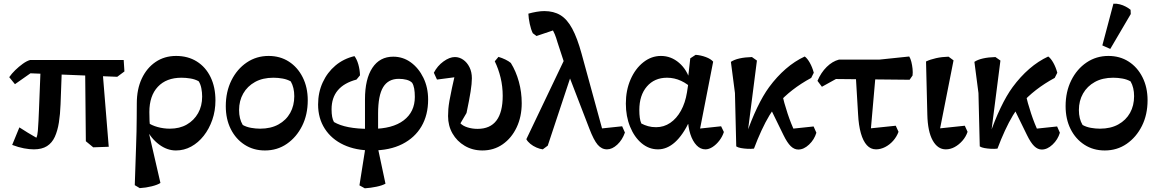

<svg xmlns="http://www.w3.org/2000/svg" viewBox="-20 -795 6264 1040"><path d="M61 -339 30 -377Q43 -396 62.5 -415Q82 -434 103.5 -449.5Q125 -465 143 -470H650L654 -408L615 -379L145 -398ZM163 14Q140 14 110 8.5Q80 3 46 -10L85 -105Q108 -90 131 -76Q154 -62 177 -49Q183 -61 185 -86Q187 -111 188.5 -141Q190 -171 191 -197L201 -450L316 -448L308 -230Q306 -176 299 -131.5Q292 -87 277 -54Q262 -21 234.5 -3.5Q207 14 163 14ZM485 3 445 -30 441 -439 533 -442 569 0Z M737 224 710 208 717 0Q719 -46 719.5 -82.5Q720 -119 720.5 -155.5Q721 -192 721 -235Q721 -312 748 -369.5Q775 -427 823 -459.5Q871 -492 934 -492Q998 -492 1046 -462Q1094 -432 1120.5 -377.5Q1147 -323 1147 -251Q1147 -195 1130 -146Q1113 -97 1083.5 -59.5Q1054 -22 1015.5 -1Q977 20 933 20Q885 20 841.5 -12.5Q798 -45 769 -101L779 -132Q801 -116 833.5 -107Q866 -98 900 -98Q953 -98 992 -120.5Q1031 -143 1053 -182Q1075 -221 1075 -272Q1075 -295 1070.5 -317.5Q1066 -340 1056 -355Q1036 -366 1011 -370Q986 -374 963 -374Q881 -374 835 -325Q789 -276 789 -188Q789 -161 790 -139.5Q791 -118 793 -103L784 -86L849 196Q834 206 802.5 214Q771 222 737 224Z M1415 20Q1353 20 1305 -11Q1257 -42 1230 -96Q1203 -150 1203 -220Q1203 -298 1233.5 -359.5Q1264 -421 1316.5 -456.5Q1369 -492 1435 -492Q1497 -492 1544.5 -461.5Q1592 -431 1619.5 -376.5Q1647 -322 1647 -252Q1647 -174 1616.5 -113Q1586 -52 1534 -16Q1482 20 1415 20ZM1389 -98Q1447 -98 1488.5 -121Q1530 -144 1552 -183.5Q1574 -223 1574 -274Q1574 -321 1555 -354Q1536 -365 1511 -369.5Q1486 -374 1461 -374Q1403 -374 1361.5 -351Q1320 -328 1297.5 -288.5Q1275 -249 1275 -199Q1275 -151 1295 -118Q1315 -107 1340 -102.5Q1365 -98 1389 -98Z M1956 225 1927 209 1959 7 1957 -43V-257Q1957 -367 1997 -427.5Q2037 -488 2110 -488Q2163 -488 2205.5 -457Q2248 -426 2273.5 -373.5Q2299 -321 2299 -256Q2299 -172 2263 -110.5Q2227 -49 2159 -14.5Q2091 20 1994 20Q1907 20 1841.5 -10.5Q1776 -41 1739.5 -97.5Q1703 -154 1703 -229Q1703 -294 1728 -348.5Q1753 -403 1797 -440Q1841 -477 1900 -491Q1913 -474 1921 -446Q1929 -418 1930 -387L1911 -364Q1776 -328 1776 -203Q1776 -156 1789 -134Q1852 -97 1979 -97H1994Q2106 -97 2166.5 -143Q2227 -189 2227 -270Q2227 -296 2223.5 -315.5Q2220 -335 2212 -347Q2201 -358 2182 -363Q2163 -368 2140 -368Q2083 -368 2055.5 -323Q2028 -278 2028 -180V-40L2027 7L2068 200Q2050 210 2018.5 216.5Q1987 223 1956 225Z M2593 20Q2540 20 2497.5 -5Q2455 -30 2431 -72Q2407 -114 2407 -166Q2407 -186 2408.5 -204.5Q2410 -223 2414.5 -249.5Q2419 -276 2428 -317.5Q2437 -359 2452 -425L2469 -380L2347 -364L2330 -401Q2349 -438 2382 -462Q2415 -486 2444 -486Q2468 -486 2489 -471.5Q2510 -457 2523 -431Q2536 -405 2536 -371Q2536 -343 2529 -298.5Q2522 -254 2507 -183L2474 -127Q2487 -113 2512.5 -105Q2538 -97 2567 -97Q2635 -97 2669 -142Q2703 -187 2703 -276Q2703 -327 2691.5 -374.5Q2680 -422 2660 -463L2680 -487Q2700 -481 2717.5 -472.5Q2735 -464 2747 -454Q2775 -409 2790.5 -352.5Q2806 -296 2806 -236Q2806 -163 2778.5 -105Q2751 -47 2703 -13.5Q2655 20 2593 20Z M3268 14Q3239 14 3217.5 -11Q3196 -36 3172 -99L3051 -413Q3040 -441 3027.5 -481Q3015 -521 3000 -565Q2992 -593 2985 -609.5Q2978 -626 2970.5 -640Q2963 -654 2951 -671L3002 -639L2886 -600L2866 -615Q2856 -635 2849.5 -665.5Q2843 -696 2842 -721Q2863 -727 2886 -731Q2909 -735 2928 -735Q2979 -735 3015.5 -713Q3052 -691 3079.5 -640Q3107 -589 3130 -505L3250 -67L3208 -96L3350 -111L3365 -77Q3351 -37 3323.5 -11.5Q3296 14 3268 14ZM2920 14Q2904 12 2885.5 4Q2867 -4 2852.5 -16Q2838 -28 2831 -41L3042 -483L3084 -419L2947 -6Z M3544 14Q3495 14 3455.5 -19Q3416 -52 3393 -108.5Q3370 -165 3370 -234Q3370 -306 3395.5 -364.5Q3421 -423 3464.5 -457.5Q3508 -492 3560 -492Q3615 -492 3658.5 -454.5Q3702 -417 3719 -355L3733 -311Q3706 -340 3669.5 -357Q3633 -374 3593 -374Q3525 -374 3484 -326.5Q3443 -279 3443 -199Q3443 -176 3445.5 -157.5Q3448 -139 3454 -126Q3471 -117 3490.5 -111.5Q3510 -106 3534 -106Q3576 -106 3610.5 -129.5Q3645 -153 3668.5 -195.5Q3692 -238 3701 -294L3709 -346L3706 -364L3719 -479L3748 -498Q3776 -496 3803 -486Q3830 -476 3843 -461L3766 -67L3746 -96L3886 -111L3901 -80Q3893 -55 3876.5 -33.5Q3860 -12 3840 1Q3820 14 3801 14Q3774 14 3753 -8Q3732 -30 3719.5 -68Q3707 -106 3706 -154L3737 -123H3672L3716 -141Q3679 -63 3636 -24.5Q3593 14 3544 14Z M4064 10Q4048 12 4029 11Q4010 10 3993.5 7Q3977 4 3968 -2L3961 -291L3939 -460Q3957 -472 3986 -478.5Q4015 -485 4053 -486L4080 -467L4027 -53L4019 -57Q4049 -144 4081 -211Q4113 -278 4146 -323Q4188 -380 4236.5 -422Q4285 -464 4339 -489Q4353 -479 4366.5 -455Q4380 -431 4388 -401L4374 -373Q4263 -313 4191 -231Q4170 -207 4148 -170.5Q4126 -134 4104.5 -87.5Q4083 -41 4064 10ZM4304 15Q4282 15 4263 -3.5Q4244 -22 4224 -63L4138 -239L4215 -291Q4227 -238 4246 -180.5Q4265 -123 4287 -78L4245 -95L4387 -110L4402 -76Q4391 -39 4362.5 -12Q4334 15 4304 15Z M4725 14Q4696 14 4675.5 -8.5Q4655 -31 4643 -73.5Q4631 -116 4628 -175L4614 -410L4725 -413L4695 -71L4659 -96L4832 -114L4847 -81Q4837 -54 4818 -32.5Q4799 -11 4774.5 1.5Q4750 14 4725 14ZM4432 -325 4408 -357Q4427 -402 4458 -432.5Q4489 -463 4524 -472H4742L4905 -489Q4912 -478 4916.5 -460Q4921 -442 4923 -422.5Q4925 -403 4923 -386L4907 -363L4508 -367Z M5103 14Q5059 14 5032 -34.5Q5005 -83 5003 -175L4996 -462Q5019 -473 5050.5 -480Q5082 -487 5118 -488L5145 -468L5066 -68L5036 -96L5206 -114L5221 -81Q5212 -54 5193 -32.5Q5174 -11 5151 1.5Q5128 14 5103 14Z M5383 10Q5367 12 5348 11Q5329 10 5312.5 7Q5296 4 5287 -2L5280 -291L5258 -460Q5276 -472 5305 -478.5Q5334 -485 5372 -486L5399 -467L5346 -53L5338 -57Q5368 -144 5400 -211Q5432 -278 5465 -323Q5507 -380 5555.5 -422Q5604 -464 5658 -489Q5672 -479 5685.5 -455Q5699 -431 5707 -401L5693 -373Q5582 -313 5510 -231Q5489 -207 5467 -170.5Q5445 -134 5423.5 -87.5Q5402 -41 5383 10ZM5623 15Q5601 15 5582 -3.5Q5563 -22 5543 -63L5457 -239L5534 -291Q5546 -238 5565 -180.5Q5584 -123 5606 -78L5564 -95L5706 -110L5721 -76Q5710 -39 5681.5 -12Q5653 15 5623 15Z M5964 20Q5902 20 5854 -11Q5806 -42 5779 -96Q5752 -150 5752 -220Q5752 -298 5782.5 -359.5Q5813 -421 5865.5 -456.5Q5918 -492 5984 -492Q6046 -492 6093.5 -461.5Q6141 -431 6168.5 -376.5Q6196 -322 6196 -252Q6196 -174 6165.5 -113Q6135 -52 6083 -16Q6031 20 5964 20ZM5938 -98Q5996 -98 6037.5 -121Q6079 -144 6101 -183.5Q6123 -223 6123 -274Q6123 -321 6104 -354Q6085 -365 6060 -369.5Q6035 -374 6010 -374Q5952 -374 5910.5 -351Q5869 -328 5846.5 -288.5Q5824 -249 5824 -199Q5824 -151 5844 -118Q5864 -107 5889 -102.5Q5914 -98 5938 -98ZM5994 -530 5951 -549 6011 -775Q6029 -776 6046 -771.5Q6063 -767 6078 -759Q6093 -751 6104 -742L6105 -719Z"/></svg>

Font: Eczar Medium
Style: Regular
Weight: 500
Designer: Vaibhav Singh
Foundry: Rosetta Type Foundry
Version: Version 2.000